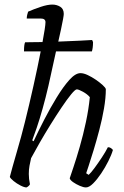

<svg xmlns="http://www.w3.org/2000/svg" viewBox="-20 -820 541 840"><path d="M96 0Q86 0 69.5 -8.5Q53 -17 39.5 -28Q26 -39 23 -46Q27 -62 35 -90.5Q43 -119 53 -153.5Q63 -188 72.5 -222.5Q82 -257 89 -286Q108 -362 126.5 -445Q145 -528 158 -595H85Q85 -613 86.5 -622.5Q88 -632 90 -635Q104 -635 124 -635.5Q144 -636 166 -636Q172 -668 175.5 -691Q179 -714 179 -723Q179 -739 158 -739H97Q97 -746 99 -755Q101 -764 103 -769Q128 -780 158 -790Q188 -800 209 -800Q228 -800 243.5 -790.5Q259 -781 259 -759Q259 -754 256 -737Q253 -720 247 -692L235 -638Q286 -640 329 -642Q372 -644 383 -645L387 -636Q387 -622 385.5 -611.5Q384 -601 382 -595H225L192 -445Q180 -393 166.5 -345Q153 -297 140.5 -260.5Q128 -224 121 -206L127 -202Q147 -245 173.5 -296.5Q200 -348 228.5 -394.5Q257 -441 283.5 -470.5Q310 -500 332 -500Q346 -500 364 -491.5Q382 -483 399.5 -471Q417 -459 429.5 -447.5Q442 -436 443 -430Q443 -392 435 -345.5Q427 -299 414.5 -251.5Q402 -204 389.5 -163Q377 -122 368 -95Q359 -68 357 -62L368 -55Q378 -64 393.5 -85Q409 -106 425.5 -131Q442 -156 452 -176Q460 -176 465.5 -172Q471 -168 474 -164Q468 -143 454 -115Q440 -87 422.5 -61Q405 -35 387.5 -17.5Q370 0 356 0Q345 0 329 -7Q313 -14 300 -23Q287 -32 285 -40Q289 -52 301.5 -89Q314 -126 329 -178Q344 -230 356 -286.5Q368 -343 373 -395Q362 -408 343 -418.5Q324 -429 316 -429Q309 -429 291 -407Q273 -385 249.5 -350Q226 -315 200.5 -274Q175 -233 153 -194.5Q131 -156 116 -128Q112 -111 109 -94.5Q106 -78 106 -59Q106 -37 111 -14Q110 -11 106 -7Q102 -3 96 0Z"/></svg>

Font: Texturina 72pt 72pt Light
Style: Italic
Weight: 300
Italic angle: -11°
Designer: Guillermo Torres Carreño
Foundry: Omnibus-Type
Version: Version 1.002; ttfautohint (v1.8.3)